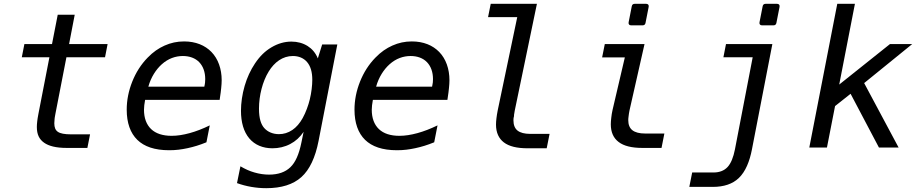

<svg xmlns="http://www.w3.org/2000/svg" viewBox="-20 -780 4856 1015"><path d="M333 2H441.9L456.1 -69.8H355C321.8 -69.8 298.8 -74.2 286.1 -83C272.9 -91.8 267.1 -106.4 267.1 -128.4C267.1 -134.8 267.6 -143.1 268.6 -151.4C269.5 -157.7 268.6 -155.8 272.9 -178.2L331.1 -477.1H535.2L548.8 -546.9H345.2L375 -702.1H285.2L254.9 -546.9H108.9L95.2 -477.1H241.2L183.1 -178.2C179.7 -161.1 177.7 -147 176.8 -138.7C175.3 -127.4 174.8 -116.2 174.8 -108.4C174.8 -69.3 187.5 -43.5 213.4 -25.4C237.8 -8.3 275.4 2 333 2Z M874.5 14.2C909.7 14.2 939 10.3 971.2 3.4C1004.9 -3.9 1034.2 -12.7 1071.3 -27.8L1088.9 -117.2C1051.8 -99.1 1016.1 -85.4 982.4 -76.2C948.2 -66.9 917.5 -62 887.2 -62C840.8 -62 803.7 -73.7 778.8 -97.7C753.9 -121.6 741.2 -156.2 741.2 -199.7C741.2 -208 741.7 -215.3 742.7 -223.6C743.7 -231.9 745.1 -241.7 747.1 -252H1141.1C1146 -282.7 1148.4 -304.7 1149.4 -314.9C1150.9 -331.1 1151.9 -342.3 1151.9 -356C1151.9 -415.5 1133.3 -468.8 1097.7 -505.4C1063.5 -540.5 1014.6 -561 953.1 -561C916 -561 882.8 -553.7 850.1 -539.1C818.4 -524.9 789.6 -505.4 760.3 -475.1C725.6 -439.5 698.7 -397.5 679.2 -348.6C659.7 -299.8 649.9 -250 649.9 -200.2C649.9 -130.4 668.9 -76.7 706.1 -40.5C742.2 -5.4 796.9 14.2 874.5 14.2ZM764.2 -321.8C778.3 -372.6 805.2 -413.1 835 -439.9C869.1 -470.7 908.2 -483.9 946.8 -483.9C981.4 -483.9 1012.2 -473.1 1033.2 -451.2C1054.2 -429.2 1064.9 -398.4 1064.9 -361.8C1064.9 -354 1064.5 -349.1 1064 -343.8C1063.5 -337.9 1062 -330.6 1060.1 -321.8Z M1387.7 214.8C1467.3 214.8 1529.8 195.3 1573.2 156.2C1616.7 117.2 1647 52.7 1664.1 -35.2L1763.2 -544.9H1683.1L1660.2 -471.2C1648.4 -500.5 1629.4 -522 1606.4 -536.6C1581.5 -552.2 1552.7 -560.1 1520.5 -560.1C1483.9 -560.1 1448.7 -549.8 1415 -529.8C1381.3 -509.8 1354 -483.4 1328.1 -444.8C1304.2 -409.2 1286.1 -369.6 1273.4 -326.2C1260.3 -281.2 1253.9 -234.9 1253.9 -194.3C1253.9 -133.8 1268.1 -83.5 1297.9 -48.3C1326.7 -14.2 1369.1 3.9 1420.4 3.9C1453.1 3.9 1485.4 -3.4 1514.2 -18.6C1542.5 -33.2 1565.9 -54.7 1585 -83L1573.2 -25.9C1560.5 36.1 1542 78.1 1515.1 104C1488.3 129.9 1450.7 143.1 1402.3 143.1C1376.5 143.1 1350.6 139.2 1325.2 131.8C1299.3 124.5 1276.9 114.3 1251 99.1L1232.9 188C1257.3 196.8 1282.7 203.6 1308.6 208C1334.5 212.4 1359.9 214.8 1387.7 214.8ZM1454.6 -70.8C1422.9 -70.8 1395 -82.5 1376.5 -103.5C1360.4 -122.1 1349.1 -151.9 1349.1 -205.6C1349.1 -275.4 1368.2 -349.6 1400.4 -401.9C1430.7 -451.2 1474.1 -483.9 1528.3 -483.9C1559.1 -483.9 1585.4 -473.1 1603.5 -451.7C1622.1 -429.7 1630.9 -398.9 1630.9 -357.9C1630.9 -329.1 1626.5 -290 1617.7 -254.4C1610.4 -224.1 1596.7 -185.5 1580.1 -155.8C1564.9 -128.4 1546.4 -106.9 1525.4 -92.8C1502.9 -77.6 1479 -70.8 1454.6 -70.8Z M2078.6 14.2C2113.8 14.2 2143.1 10.3 2175.3 3.4C2209 -3.9 2238.3 -12.7 2275.4 -27.8L2293 -117.2C2255.9 -99.1 2220.2 -85.4 2186.5 -76.2C2152.3 -66.9 2121.6 -62 2091.3 -62C2044.9 -62 2007.8 -73.7 1982.9 -97.7C1958 -121.6 1945.3 -156.2 1945.3 -199.7C1945.3 -208 1945.8 -215.3 1946.8 -223.6C1947.8 -231.9 1949.2 -241.7 1951.2 -252H2345.2C2350.1 -282.7 2352.5 -304.7 2353.5 -314.9C2355 -331.1 2356 -342.3 2356 -356C2356 -415.5 2337.4 -468.8 2301.8 -505.4C2267.6 -540.5 2218.8 -561 2157.2 -561C2120.1 -561 2086.9 -553.7 2054.2 -539.1C2022.5 -524.9 1993.7 -505.4 1964.4 -475.1C1929.7 -439.5 1902.8 -397.5 1883.3 -348.6C1863.8 -299.8 1854 -250 1854 -200.2C1854 -130.4 1873 -76.7 1910.2 -40.5C1946.3 -5.4 2001 14.2 2078.6 14.2ZM1968.3 -321.8C1982.4 -372.6 2009.3 -413.1 2039.1 -439.9C2073.2 -470.7 2112.3 -483.9 2150.9 -483.9C2185.5 -483.9 2216.3 -473.1 2237.3 -451.2C2258.3 -429.2 2269 -398.4 2269 -361.8C2269 -354 2268.6 -349.1 2268.1 -343.8C2267.6 -337.9 2266.1 -330.6 2264.2 -321.8Z M2769 3.9H2870.1L2885.3 -72.3H2782.2C2753.4 -72.3 2730.5 -78.1 2715.8 -89.8C2701.7 -101.1 2694.3 -119.1 2694.3 -144C2694.3 -160.2 2697.3 -162.6 2697.3 -166C2697.3 -168.5 2696.3 -171.4 2701.2 -195.3L2818.4 -759.8H2574.2L2560.1 -689.5H2714.4L2611.3 -197.3C2607.9 -180.7 2606 -167.5 2604.5 -155.3C2603 -143.1 2602.1 -131.8 2602.1 -121.1C2602.1 -78.6 2617.2 -47.4 2643.6 -27.3C2670.9 -6.3 2712.9 3.9 2769 3.9Z M3316.4 -646H3377C3385.7 -646 3391.1 -650.4 3392.6 -659.2L3409.2 -743.7C3411.1 -753.4 3405.8 -759.8 3396 -759.8H3335.4C3326.7 -759.8 3321.3 -755.4 3319.8 -746.6L3303.2 -662.1C3301.3 -652.3 3306.6 -646 3316.4 -646ZM3376 2H3477.1L3492.2 -74.2H3389.2C3360.4 -74.2 3337.4 -80.1 3322.8 -91.8C3308.1 -103.5 3301.3 -121.6 3301.3 -145C3301.3 -151.4 3301.8 -156.7 3303.2 -167C3303.7 -171.9 3305.7 -187 3308.1 -197.3L3387.2 -546.9H3177.2L3163.1 -476.6H3283.2L3218.3 -199.2C3214.8 -185.1 3212.9 -169.9 3211.4 -157.2C3210 -144 3209 -134.3 3209 -123C3209 -81.5 3222.7 -50.3 3250.5 -29.3C3277.8 -8.3 3319.8 2 3376 2Z M4008.3 -646H4068.8C4077.6 -646 4083 -650.4 4084.5 -659.2L4101.1 -743.7C4103 -753.4 4097.7 -759.8 4087.9 -759.8H4027.3C4018.6 -759.8 4013.2 -755.4 4011.7 -746.6L3995.1 -662.1C3993.2 -652.3 3998.5 -646 4008.3 -646ZM3624 208H3748C3807.1 208 3853 192.4 3885.7 161.1C3921.4 127 3942.9 72.8 3955.1 9.8L4063 -546.9H3817.9L3804.2 -477.1H3959L3865.2 9.8C3856.9 52.2 3844.2 83.5 3826.2 103C3808.1 122.6 3782.2 131.8 3752.9 131.8H3639.2Z M4258.3 0H4351.6L4394.5 -219.2L4476.6 -284.2L4626.5 0H4730.5L4548.3 -340.8L4802.2 -546.9H4684.6L4416.5 -333L4499.5 -759.8H4406.2Z"/></svg>

Font: Hack
Style: Oblique
Weight: 400
Italic angle: -12°
Monospace: yes
Designer: Christopher Simpkins
Foundry: Christopher Simpkins
Version: Version 2.010